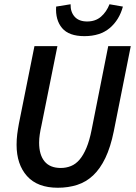

<svg xmlns="http://www.w3.org/2000/svg" viewBox="-20 -871 640 903"><path d="M252 12Q156 12 107 -43Q58 -98 58 -190Q58 -216 61 -239.5Q64 -263 69 -290L142 -654H250L175 -281Q170 -259 167 -239Q164 -219 164 -200Q164 -143 189.5 -112Q215 -81 266 -81Q291 -81 313.5 -90Q336 -99 354 -120Q372 -141 386.5 -175.5Q401 -210 411 -261L489 -654H595L515 -253Q500 -179 475.5 -128Q451 -77 418 -46Q385 -15 343 -1.5Q301 12 252 12ZM377 -701Q304 -701 272 -739Q240 -777 244 -840L312 -851Q311 -815 331 -792.5Q351 -770 390 -770Q429 -770 455 -792.5Q481 -815 495 -851L558 -840Q541 -777 496 -739Q451 -701 377 -701Z"/></svg>

Font: Source Code Pro Semibold
Style: Italic
Weight: 600
Italic angle: -11°
Monospace: yes
Designer: Paul D. Hunt, Teo Tuominen
Foundry: Adobe Systems Incorporated
Version: Version 1.050;PS 1.000;hotconv 16.6.51;makeotf.lib2.5.65220